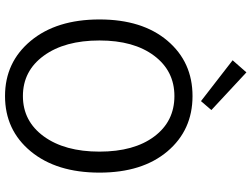

<svg xmlns="http://www.w3.org/2000/svg" viewBox="-140 -863 1016 776"><g transform="rotate(90 368.0 -475.0)"><path d="M368.2 12.7Q231.4 12.7 145 -91.3Q58.6 -195.3 58.6 -369.1Q58.6 -542 144.5 -643.6Q230.5 -745.1 368.2 -745.1Q505.9 -745.1 591.8 -643.6Q677.7 -542 677.7 -369.1Q677.7 -195.3 591.8 -91.3Q505.9 12.7 368.2 12.7ZM592.8 -369.1Q592.8 -508.8 531.7 -590.3Q470.7 -671.9 368.2 -671.9Q266.6 -671.9 205.1 -589.8Q143.6 -507.8 143.6 -369.1Q143.6 -228.5 205.1 -144Q266.6 -59.6 368.2 -59.6Q469.7 -59.6 531.2 -144Q592.8 -228.5 592.8 -369.1ZM388.7 -779.3 223.6 -907.2 272.5 -962.9 424.8 -821.3Z"/></g></svg>

Font: Gen Shin Gothic Normal
Style: Regular
Weight: 300
Designer: [Source Han Sans]
Ryoko NISHIZUKA  (kana & ideographs); Paul D. Hunt (Latin, Greek & Cyrillic); Wenlong ZHANG  (bopomofo
Version: Version 1.002.20150607